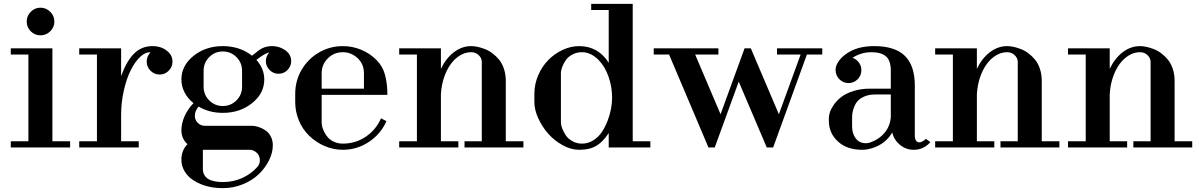

<svg xmlns="http://www.w3.org/2000/svg" viewBox="-20 -768 6245 1000"><path d="M36.1 0V-32.2H127.9V-483.9H36.1V-516.1H252.9V-32.2H345.2V0ZM119.1 -655.8Q119.1 -685.1 140.1 -706.5Q161.1 -728 190.9 -728Q220.2 -728 241.7 -706.5Q263.2 -685.1 263.2 -655.8Q263.2 -626 241.7 -605Q220.2 -584 190.9 -584Q161.1 -584 140.1 -605Q119.1 -626 119.1 -655.8Z M392.6 0V-32.2H484.9V-483.9H392.6V-516.1H610.8V-372.1Q640.1 -451.7 679 -489.7Q717.8 -527.8 773.9 -527.8Q826.2 -527.8 858.9 -495.1Q878.4 -475.1 878.4 -447.3Q878.4 -419.4 858.9 -399.9Q839.4 -379.9 811.3 -379.9Q783.2 -379.9 763.7 -399.9Q744.1 -419.4 744.1 -447.3Q744.1 -475.1 763.7 -495.1Q738.3 -498 710.9 -472.7Q683.6 -447.3 661.4 -403.3Q639.2 -359.4 625 -296.9Q610.8 -234.4 610.8 -168.9V-32.2H702.6V0Z M1140.6 211.9Q1037.1 211.9 969.7 158.2Q924.8 116.7 924.8 64Q924.8 14.6 956.5 -17.1Q924.8 -45.4 924.8 -89.8Q924.8 -125.5 941.2 -162.4Q957.5 -199.2 987.8 -231Q958 -254.4 941.4 -286.4Q924.8 -318.4 924.8 -354Q924.8 -426.3 988 -477.1Q1051.3 -527.8 1140.6 -527.8Q1229 -527.8 1292.5 -478Q1319.8 -500 1320.8 -500Q1353 -527.8 1396.5 -527.8Q1438 -527.8 1471.7 -502Q1496.6 -480 1496.6 -450.2Q1496.6 -422.9 1477.5 -403.3Q1458.5 -383.8 1430.7 -383.8Q1403.8 -383.8 1384.3 -403.3Q1364.7 -422.9 1364.7 -450.2Q1364.7 -475.6 1382.8 -495.1Q1360.4 -491.2 1315.4 -456.1Q1356.4 -410.2 1356.4 -354Q1356.4 -281.7 1293.2 -231Q1230 -180.2 1140.6 -180.2Q1069.3 -180.2 1014.6 -212.9Q1000 -196.3 996.3 -178Q992.7 -159.7 998.5 -145.5Q1004.4 -131.3 1017.3 -122.1Q1030.3 -112.8 1046.9 -112.8H1289.6Q1299.8 -112.8 1312.7 -110.4Q1325.7 -107.9 1341.6 -100.8Q1357.4 -93.8 1370.4 -83Q1383.3 -72.3 1392.1 -53.5Q1400.9 -34.7 1400.9 -11.2Q1400.9 27.3 1381.1 67.1Q1361.3 106.9 1327.9 139.2Q1294.4 171.4 1244.9 191.7Q1195.3 211.9 1140.6 211.9ZM1036.6 110.8Q1036.6 180.2 1140.6 180.2Q1194.8 180.2 1241.2 159.2Q1287.6 138.2 1318.8 103Q1331.1 90.3 1333 74Q1335 57.6 1328.9 44.2Q1322.8 30.8 1309.3 21.5Q1295.9 12.2 1278.8 12.2H1036.6ZM1040.5 -315.9Q1040.5 -274.4 1069.8 -245.1Q1099.1 -215.8 1140.6 -215.8Q1182.1 -215.8 1211.4 -245.1Q1240.7 -274.4 1240.7 -315.9V-399.9Q1240.7 -441.4 1211.4 -470.7Q1182.1 -500 1140.6 -500Q1099.1 -500 1069.8 -470.7Q1040.5 -441.4 1040.5 -399.9Z M1765.6 12.2Q1716.8 12.2 1671.4 -7.1Q1626 -26.4 1590.3 -61Q1555.2 -95.2 1536.4 -141.1Q1517.6 -187 1517.6 -235.8V-279.8Q1517.6 -347.2 1550.8 -404.3Q1584 -461.4 1641.1 -494.6Q1698.2 -527.8 1765.6 -527.8Q1814.9 -527.8 1860.4 -509.3Q1905.8 -490.7 1940.4 -456.1Q1973.1 -423.3 1985.4 -378.2Q1997.6 -333 1997.6 -273.9H1655.3V-129.9Q1655.3 -120.1 1658.4 -107.4Q1661.6 -94.7 1669.7 -78.9Q1677.7 -63 1689.5 -50.3Q1701.2 -37.6 1721.2 -28.8Q1741.2 -20 1765.6 -20Q1832.5 -20 1885.7 -56.4Q1939 -92.8 1964.4 -151.9L1992.7 -137.2Q1963.9 -70.8 1901.9 -29.3Q1839.8 12.2 1765.6 12.2ZM1655.3 -306.2H1875.5V-386.2Q1875.5 -434.6 1842.3 -465.3Q1809.1 -496.1 1765.6 -496.1Q1719.7 -496.1 1687.5 -464.1Q1655.3 -432.1 1655.3 -386.2Z M2059.1 0V-32.2H2151.4V-483.9H2059.1V-516.1H2276.4V-409.2Q2302.2 -463.9 2343.8 -495.8Q2385.3 -527.8 2434.1 -527.8Q2449.7 -527.8 2467.8 -523.9Q2485.8 -520 2506.6 -512Q2527.3 -503.9 2546.1 -489.5Q2564.9 -475.1 2580.3 -456.1Q2595.7 -437 2605 -408.7Q2614.3 -380.4 2614.3 -347.2V-32.2H2706.1V0H2399.4V-32.2H2489.3V-445.8Q2489.3 -465.3 2473.4 -480.7Q2457.5 -496.1 2434.1 -496.1Q2386.2 -496.1 2344.2 -454.1Q2314.9 -423.3 2297.1 -377Q2279.3 -330.6 2276.4 -276.9V-32.2H2367.2V0Z M2996.1 12.2Q2954.1 12.2 2910.9 -11.5Q2867.7 -35.2 2835.7 -71.3Q2803.7 -107.4 2783.4 -151.9Q2763.2 -196.3 2763.2 -235.8V-279.8Q2763.2 -329.6 2783.2 -376Q2803.2 -422.4 2835.7 -455.3Q2868.2 -488.3 2910.4 -508.1Q2952.6 -527.8 2996.1 -527.8Q3095.7 -527.8 3150.4 -440.9V-715.8H3059.1V-748H3275.4V-32.2H3367.2V0H3150.4V-75.2Q3122.6 -31.2 3087.4 -9.5Q3052.2 12.2 2996.1 12.2ZM2901.4 -129.9Q2901.4 -117.7 2907.7 -100.3Q2914.1 -83 2926 -64.5Q2938 -45.9 2960.7 -33Q2983.4 -20 3011.2 -20Q3043 -20 3070.1 -37.1Q3097.2 -54.2 3114.7 -80.6Q3132.3 -106.9 3144.8 -139.6Q3157.2 -172.4 3162.6 -202.4Q3168 -232.4 3168 -257.8Q3168 -316.9 3149.4 -368.9Q3130.9 -420.9 3099.1 -454.1Q3058.6 -496.1 3011.2 -496.1Q2983.9 -496.1 2961.7 -484.4Q2939.5 -472.7 2927 -454.8Q2914.6 -437 2908 -419.2Q2901.4 -401.4 2901.4 -386.2Z M3669.9 0 3464.8 -483.9H3384.8V-516.1H3721.7V-483.9H3600.6L3732.9 -172.9L3857.9 -516.1H3890.6L4036.6 -172.9L4149.9 -483.9H4026.9V-516.1H4262.7V-483.9H4182.6L4006.8 0H3973.6L3827.6 -342.8L3702.6 0Z M4469.7 12.2Q4391.1 12.2 4344 -31.2Q4296.9 -74.7 4296.9 -139.2V-153.8Q4296.9 -167.5 4303 -185.3Q4309.1 -203.1 4324.7 -224.9Q4340.3 -246.6 4363.5 -264.2Q4386.7 -281.7 4425 -293.9Q4463.4 -306.2 4510.7 -306.2H4619.6V-399.9Q4619.6 -452.6 4594.5 -474.4Q4569.3 -496.1 4519 -496.1Q4464.8 -496.1 4419.9 -466.8Q4434.6 -462.4 4446.8 -450.2Q4466.3 -430.7 4466.3 -402.6Q4466.3 -374.5 4446.8 -355Q4427.2 -335.4 4399.4 -335.4Q4371.6 -335.4 4352.1 -355Q4335.9 -371.1 4332.8 -393.6Q4329.6 -416 4339.8 -435.1Q4359.4 -473.6 4408.9 -500.7Q4458.5 -527.8 4533.7 -527.8Q4641.1 -527.8 4692.9 -477.1Q4744.6 -426.3 4744.6 -323.2V-62Q4744.6 -38.6 4755.1 -31Q4765.6 -23.4 4778.3 -28.6Q4791 -33.7 4802.7 -44.9Q4803.2 -44.4 4825.7 -27.8Q4790.5 12.2 4738.8 12.2Q4698.7 12.2 4667.5 -13.4Q4636.2 -39.1 4627 -78.1Q4616.2 -58.6 4598.6 -41Q4573.7 -16.1 4538.3 -2Q4502.9 12.2 4469.7 12.2ZM4418 -108.9Q4418 -72.8 4436.8 -47.4Q4455.6 -22 4490.7 -22Q4506.8 -22 4532.5 -34.4Q4558.1 -46.9 4575.7 -64Q4615.2 -102.1 4619.6 -158.2V-275.9H4537.6Q4506.3 -275.9 4482.9 -265.9Q4459.5 -255.9 4447.5 -242.4Q4435.5 -229 4428.5 -210.4Q4421.4 -191.9 4419.7 -179.2Q4418 -166.5 4418 -153.8Z M4850.6 0V-32.2H4942.9V-483.9H4850.6V-516.1H5067.9V-409.2Q5093.8 -463.9 5135.3 -495.8Q5176.8 -527.8 5225.6 -527.8Q5241.2 -527.8 5259.3 -523.9Q5277.3 -520 5298.1 -512Q5318.8 -503.9 5337.6 -489.5Q5356.4 -475.1 5371.8 -456.1Q5387.2 -437 5396.5 -408.7Q5405.8 -380.4 5405.8 -347.2V-32.2H5497.6V0H5190.9V-32.2H5280.8V-445.8Q5280.8 -465.3 5264.9 -480.7Q5249 -496.1 5225.6 -496.1Q5177.7 -496.1 5135.7 -454.1Q5106.4 -423.3 5088.6 -377Q5070.8 -330.6 5067.9 -276.9V-32.2H5158.7V0Z M5542.5 0V-32.2H5634.8V-483.9H5542.5V-516.1H5759.8V-409.2Q5785.6 -463.9 5827.1 -495.8Q5868.7 -527.8 5917.5 -527.8Q5933.1 -527.8 5951.2 -523.9Q5969.2 -520 5990 -512Q6010.7 -503.9 6029.5 -489.5Q6048.3 -475.1 6063.7 -456.1Q6079.1 -437 6088.4 -408.7Q6097.7 -380.4 6097.7 -347.2V-32.2H6189.5V0H5882.8V-32.2H5972.7V-445.8Q5972.7 -465.3 5956.8 -480.7Q5940.9 -496.1 5917.5 -496.1Q5869.6 -496.1 5827.6 -454.1Q5798.3 -423.3 5780.5 -377Q5762.7 -330.6 5759.8 -276.9V-32.2H5850.6V0Z"/></svg>

Font: Fin Serif Display
Style: Italic
Weight: 400
Designer: J. Blake Harris
Version: Version 1.006;FEAKit 1.0